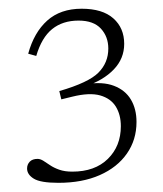

<svg xmlns="http://www.w3.org/2000/svg" viewBox="-20 -710 364 429"><path d="M110.5 -301.5Q70.5 -301.5 55.5 -310.8Q40.5 -320 40.5 -333.5Q40.5 -342.5 46.5 -348.8Q52.5 -355 64 -355Q70 -355 76.8 -350.8Q83.5 -346.5 92 -340.8Q100.5 -335 112.5 -330.8Q124.5 -326.5 141.5 -326.5Q192 -326.5 221 -355Q250 -383.5 250 -428Q250 -453.5 238.8 -471.8Q227.5 -490 203.8 -496.8Q180 -503.5 141.5 -494L117 -488L112.5 -506.5Q178 -525.5 200 -547.8Q222 -570 222 -601.5Q222 -628 205.5 -646Q189 -664 155.5 -664Q120 -664 96.5 -645Q73 -626 61 -585L43 -590Q56 -637.5 85.5 -664Q115 -690.5 162.5 -690.5Q209 -690.5 233.2 -669Q257.5 -647.5 257.5 -612Q257.5 -579 234.2 -554.8Q211 -530.5 170.5 -517L171 -522Q209.5 -528 234.8 -518.2Q260 -508.5 272.5 -487.5Q285 -466.5 285 -437.5Q285 -397.5 263.5 -366.8Q242 -336 203 -318.8Q164 -301.5 110.5 -301.5Z"/></svg>

Font: Newsreader ExtraLight
Style: Regular
Weight: 250
Designer: Hugues Gentile
Foundry: Production Type
Version: Version 1.003